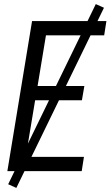

<svg xmlns="http://www.w3.org/2000/svg" viewBox="-20 -838 541 940"><path d="M16 0 137 -735H501L490 -665H205L164 -417H393L381 -347H152L106 -70H391L380 0ZM60 82 20 64 449 -818 489 -800Z"/></svg>

Font: Iosevka Term Oblique
Style: Regular
Weight: 400
Italic angle: -9°
Monospace: yes
Designer: Belleve Invis
Foundry: Belleve Invis
Version: Version 31.4.0